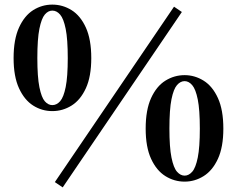

<svg xmlns="http://www.w3.org/2000/svg" viewBox="-20 -778 1028 833"><path d="M207 -296Q162 -296 124 -320Q86 -344 62.5 -395Q39 -446 39 -526Q39 -607 62.5 -658.5Q86 -710 124 -734Q162 -758 207 -758Q252 -758 290.5 -734Q329 -710 352.5 -658.5Q376 -607 376 -526Q376 -446 352.5 -395Q329 -344 290.5 -320Q252 -296 207 -296ZM207 -322Q226 -322 241 -339Q256 -356 265 -400.5Q274 -445 274 -526Q274 -608 265 -652.5Q256 -697 241 -714.5Q226 -732 207 -732Q189 -732 174.5 -715Q160 -698 151 -653.5Q142 -609 142 -526Q142 -444 151 -399.5Q160 -355 174.5 -338.5Q189 -322 207 -322ZM781 10Q736 10 697.5 -14Q659 -38 635.5 -89Q612 -140 612 -220Q612 -301 635.5 -352.5Q659 -404 697.5 -428Q736 -452 781 -452Q825 -452 863.5 -428Q902 -404 925.5 -352.5Q949 -301 949 -220Q949 -140 925.5 -89Q902 -38 863.5 -14Q825 10 781 10ZM781 -16Q799 -16 814 -33Q829 -50 838 -94.5Q847 -139 847 -220Q847 -302 838 -346.5Q829 -391 814 -408.5Q799 -426 781 -426Q763 -426 748 -409Q733 -392 724 -347.5Q715 -303 715 -220Q715 -139 724 -94.5Q733 -50 748 -33Q763 -16 781 -16ZM252 35 218 12 735 -749 769 -726Z"/></svg>

Font: Noto Serif KR ExtraLight Black
Style: Regular
Weight: 900
Version: Version 2.003-H1;hotconv 1.1.1;makeotfexe 2.6.0